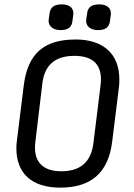

<svg xmlns="http://www.w3.org/2000/svg" viewBox="-20 -848 616 880"><path d="M174 -465C184 -551 234 -592 321 -592C408 -592 452 -550 441 -458L408 -191C397 -104 347 -63 261 -63C174 -63 131 -109 142 -197ZM58 -208C56 -194 55 -181 55 -168C55 -56 123 12 256 12C401 12 477 -60 494 -198L525 -447C527 -460 527 -473 527 -485C527 -599 455 -667 327 -667C179 -667 107 -600 89 -457ZM316 -781C319 -811 299 -828 263 -828C229 -828 210 -815 207 -785C207 -785 203 -757 203 -757C200 -729 223 -710 257 -710C293 -710 309 -724 312 -752ZM488 -781C491 -811 470 -828 435 -828C400 -828 382 -815 379 -785C379 -785 375 -757 375 -757C372 -729 394 -710 429 -710C464 -710 481 -724 484 -752Z"/></svg>

Font: Ropa Sans
Style: Italic
Weight: 400
Designer: Botio Nikoltchev
Foundry: Botjo Nikoltchev
Version: Version 1.002